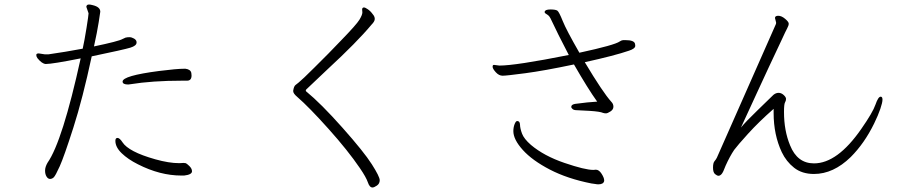

<svg xmlns="http://www.w3.org/2000/svg" viewBox="-20 -783 4040 852"><path d="M373 -724 363 -753Q363 -755 365 -759Q368 -763 374.5 -763Q381 -763 392 -760Q425 -752 425 -731Q425 -729 418 -684.5Q411 -640 397 -577Q507 -600 524 -610L537 -616Q545 -618 554.5 -618Q564 -618 574.5 -612Q585 -606 586 -597V-594Q586 -580 558.5 -571.5Q531 -563 387 -533Q347 -346 305.5 -216.5Q264 -87 245 -45Q226 -3 218.5 4Q211 11 202 11Q193 11 186.5 0.5Q180 -10 180 -26Q180 -42 191 -61Q257 -155 338 -524Q213 -499 183 -499Q166 -500 146 -525Q141 -532 141 -539Q141 -546 152 -546L178 -542Q187 -542 196 -542Q267 -552 347 -567Q355 -603 364 -659.5Q373 -716 373 -724ZM830 -448Q830 -425 810 -425H789Q656 -425 557 -409L549 -408Q524 -408 524 -421Q524 -447 686 -468Q764 -478 799 -478H803Q826 -475 829 -459ZM832 -23Q832 -8 797 -4H785Q690 -4 592 -54Q548 -76 520 -103Q492 -130 492 -158Q492 -171 501.5 -171Q511 -171 524 -151Q537 -131 573 -112Q609 -93 669.5 -76Q730 -59 775 -59H777L794 -60Q800 -60 804 -59Q808 -58 820 -46.5Q832 -35 832 -23Z M1587 -741Q1587 -750 1596 -750Q1600 -750 1612 -742Q1624 -734 1634 -720Q1643 -710 1643 -699Q1643 -688 1629 -674Q1564 -596 1434 -476Q1383 -428 1339 -386Q1337 -384 1337 -381.5Q1337 -379 1338 -378Q1404 -324 1499.5 -216.5Q1595 -109 1630 -54Q1665 1 1665 16.5Q1665 32 1652.5 40.5Q1640 49 1633 49Q1620 49 1612.5 26.5Q1605 4 1577 -37Q1524 -115 1437.5 -211.5Q1351 -308 1299 -353Q1281 -368 1281 -379V-380Q1284 -400 1291 -405.5Q1298 -411 1305.5 -417Q1313 -423 1331 -440Q1349 -457 1376 -484Q1440 -547 1494 -604Q1562 -674 1575 -695.5Q1588 -717 1588 -728Z M2397 -731Q2399 -741 2422.5 -741Q2446 -741 2453.5 -735.5Q2461 -730 2477 -690Q2493 -650 2551 -549Q2708 -583 2730 -599Q2737 -604 2745 -605H2755Q2795 -605 2798 -588Q2799 -585 2799 -580Q2799 -567 2771 -558Q2707 -536 2575 -507Q2655 -373 2693 -331Q2702 -322 2702 -309.5Q2702 -297 2689 -288.5Q2676 -280 2669 -280Q2662 -280 2656 -282Q2643 -288 2597 -291Q2551 -294 2539 -294Q2527 -294 2521 -299Q2515 -304 2515 -309Q2515 -319 2532 -322Q2591 -330 2630 -332Q2589 -389 2527 -497Q2394 -469 2310.5 -458Q2227 -447 2210.5 -447Q2194 -447 2180 -462.5Q2166 -478 2166 -486.5Q2166 -495 2171 -495H2173Q2191 -492 2196 -492Q2268 -492 2504 -539Q2448 -647 2434.5 -677.5Q2421 -708 2414.5 -713.5Q2408 -719 2402.5 -722Q2397 -725 2397 -729ZM2613 -29 2624 -30Q2638 -30 2649.5 -12Q2661 6 2661 17V20Q2658 35 2635 35Q2629 35 2621.5 33.5Q2614 32 2604 31Q2498 10 2420 -30.5Q2342 -71 2300 -117.5Q2258 -164 2258 -201Q2258 -218 2263.5 -232Q2269 -246 2275 -246Q2287 -246 2287.5 -229.5Q2288 -213 2296.5 -190Q2305 -167 2336 -140Q2394 -91 2485 -60Q2576 -29 2613 -29Z M3459 -286Q3459 -203 3486 -138Q3518 -58 3592 -58Q3696 -58 3802 -211Q3853 -284 3865 -319Q3877 -354 3888 -354Q3896 -354 3896 -341Q3896 -328 3886.5 -300Q3877 -272 3859 -235Q3816 -147 3755 -86Q3678 -11 3592 -11Q3539 -11 3504 -38.5Q3469 -66 3449 -108Q3413 -185 3413 -281V-300Q3347 -242 3299.5 -189.5Q3252 -137 3238 -118Q3219 -90 3200 -48Q3189 -18 3182 -10.5Q3175 -3 3168.5 -3Q3162 -3 3153 -10.5Q3144 -18 3144 -39Q3144 -60 3150.5 -67.5Q3157 -75 3161 -83L3423 -676Q3424 -678 3424 -683L3419 -703Q3419 -713 3433.5 -713Q3448 -713 3464 -699.5Q3480 -686 3480 -678Q3480 -670 3473 -657Q3466 -644 3450 -609Q3388 -478 3338 -369Q3288 -260 3268 -217Q3289 -243 3341.5 -293.5Q3394 -344 3412 -362Q3423 -371 3435 -371Q3447 -371 3457.5 -361.5Q3468 -352 3468 -344Q3468 -336 3463.5 -328.5Q3459 -321 3459 -286Z"/></svg>

Font: LXGW WenKai Lite Light
Style: Regular
Weight: 300
Designer: LXGW / Fontworks Inc.
Foundry: LXGW / Fontworks Inc.
Version: Version 1.511; March 25, 2025